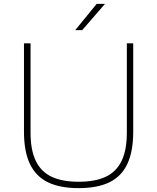

<svg xmlns="http://www.w3.org/2000/svg" viewBox="-20 -964 813 993"><path d="M104 -283V-740H138V-278Q138 -188.5 164.8 -132.5Q191.5 -76.5 246.2 -50.2Q301 -24 387 -24Q473 -24 527.8 -50.2Q582.5 -76.5 609.2 -132.5Q636 -188.5 636 -278V-740H669V-283Q669 -180.5 638.5 -116Q608 -51.5 545.8 -21.2Q483.5 9 387 9Q290.5 9 228 -21.2Q165.5 -51.5 134.8 -116Q104 -180.5 104 -283ZM369 -808 480 -944H523L405 -808Z"/></svg>

Font: Encode Sans Expanded Thin
Style: Regular
Weight: 250
Width: 7
Designer: Multiple Designers
Foundry: Impallari Type
Version: Version 2.000